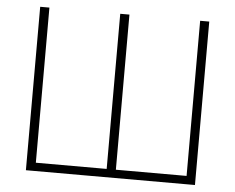

<svg xmlns="http://www.w3.org/2000/svg" viewBox="-51 -771 1019 832"><g transform="rotate(5 458.5 -355.5)"><path d="M90.8 -710.9H130.9V-36.1H439V-710.9H479V-36.1H786.6V-710.9H826.2V0H90.8Z"/></g></svg>

Font: Roboto ExtraLight
Style: Regular
Weight: 250
Designer: Christian Robertson
Foundry: Google
Version: Version 3.009; 2024